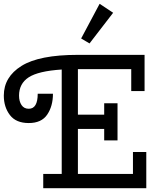

<svg xmlns="http://www.w3.org/2000/svg" viewBox="-20 -988 820 1008"><path d="M389 -311V-75H678V-190H748V0H207V-75H304V-623Q181 -615 130.5 -582Q80 -549 80 -486Q80 -456 93 -436.5Q106 -417 131 -417Q178 -417 178 -496H258Q258 -431 228 -386.5Q198 -342 131 -342Q64 -342 32 -384Q0 -426 0 -486Q0 -584 93 -642Q186 -700 389 -700H739V-510H669V-625H389V-386H527V-446H597V-251H527V-311ZM574 -921 450 -760 406 -786 503 -968Z"/></svg>

Font: Cherry Swash
Style: Regular
Weight: 400
Designer: Kasatkina Nataliya
Foundry: Nataliya Kasatkina
Version: Version 1.001